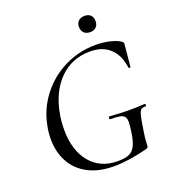

<svg xmlns="http://www.w3.org/2000/svg" viewBox="-146 -912 923 1033"><g transform="rotate(-20 315.5 -395.5)"><path d="M330 12Q244 12 183 -20Q122 -52 90.5 -109.5Q59 -167 59 -242Q59 -278 66 -313Q83 -406 140 -480Q197 -554 280.5 -595Q364 -636 458 -636Q500 -636 539 -627Q578 -618 600 -602Q607 -597 607 -590L595 -461Q594 -457 589 -457Q584 -457 583 -461Q574 -534 531.5 -573.5Q489 -613 418 -613Q313 -613 242.5 -542Q172 -471 151 -349Q144 -307 144 -264Q144 -146 201.5 -76.5Q259 -7 358 -7Q398 -7 421.5 -16.5Q445 -26 458.5 -51.5Q472 -77 479 -126Q485 -164 485 -185Q485 -206 477 -216Q469 -226 451 -229.5Q433 -233 397 -233Q395 -233 393.5 -235.5Q392 -238 392 -241Q392 -244 393.5 -246.5Q395 -249 397 -249Q465 -244 510 -244Q552 -244 599 -247Q603 -247 603 -240Q603 -233 599 -233Q581 -234 572.5 -226.5Q564 -219 558.5 -197Q553 -175 544 -116Q537 -72 536.5 -54Q536 -36 535 -28Q534 -22 532 -20.5Q530 -19 523 -16Q413 12 330 12ZM421 -791Q434 -803 456 -803Q478 -803 490.5 -791Q503 -779 503 -757Q503 -735 490.5 -722.5Q478 -710 456 -710Q434 -710 421 -722.5Q408 -735 408 -757Q408 -779 421 -791Z"/></g></svg>

Font: CormorantInfant-MediumItalic
Style: Italic
Weight: 500
Italic angle: -10°
Designer: Christian Thalmann (Catharsis Fonts)
Foundry: Catharsis Fonts
Version: Version 3.303